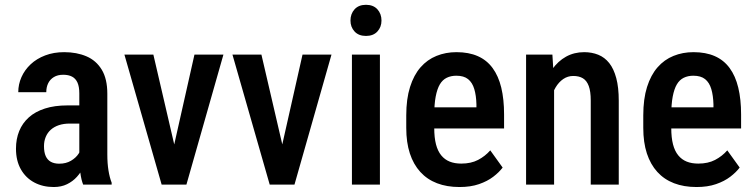

<svg xmlns="http://www.w3.org/2000/svg" viewBox="-20 -750 3064 780"><path d="M302.2 -107.4V-370.6Q302.2 -397.9 294.7 -414.6Q287.1 -431.2 272.7 -438.7Q258.3 -446.3 236.8 -446.3Q214.4 -446.3 199 -437Q183.6 -427.7 175.8 -411.9Q168 -396 168 -375.5H54.2Q54.2 -407.2 67.1 -436.5Q80.1 -465.8 104.5 -488.8Q128.9 -511.7 163.6 -524.9Q198.2 -538.1 240.7 -538.1Q291.5 -538.1 331.1 -521.2Q370.6 -504.4 393.3 -467Q416 -429.7 416 -369.1V-122.6Q416 -85.9 420.7 -57.4Q425.3 -28.8 433.6 -7.8V0H317.9Q310.1 -19 306.2 -48.8Q302.2 -78.6 302.2 -107.4ZM317.4 -321.8 317.9 -248H263.2Q238.8 -248 219.2 -241.5Q199.7 -234.9 186.3 -222.9Q172.9 -210.9 165.8 -193.8Q158.7 -176.8 158.7 -156.2Q158.7 -131.3 165.8 -115.7Q172.9 -100.1 186.8 -92.5Q200.7 -85 220.7 -85Q248 -85 268.3 -96.9Q288.6 -108.9 299.6 -126Q310.5 -143.1 308.1 -157.2L334 -109.9Q330.1 -91.3 319.6 -70.8Q309.1 -50.3 292.5 -31.7Q275.9 -13.2 252.4 -1.7Q229 9.8 198.2 9.8Q153.8 9.8 119.1 -8.8Q84.5 -27.3 64.7 -62.3Q44.9 -97.2 44.9 -146Q44.9 -185.5 58.1 -217.8Q71.3 -250 97.2 -273.2Q123 -296.4 162.4 -309.1Q201.7 -321.8 254.4 -321.8Z M672.4 -94.7 770 -528.3H887.7L737.3 0H664.6ZM603 -528.3 704.1 -93.3 709 0H636.7L485.4 -528.3Z M1111.3 -94.7 1209 -528.3H1326.7L1176.3 0H1103.5ZM1042 -528.3 1143.1 -93.3 1147.9 0H1075.7L924.3 -528.3Z M1523.4 -528.3V0H1409.7V-528.3ZM1403.8 -666.5Q1403.8 -693.8 1420.4 -712.2Q1437 -730.5 1466.8 -730.5Q1496.6 -730.5 1513.2 -712.2Q1529.8 -693.8 1529.8 -666.5Q1529.8 -640.1 1513.2 -622.1Q1496.6 -604 1466.8 -604Q1437 -604 1420.4 -622.1Q1403.8 -640.1 1403.8 -666.5Z M1846.7 9.8Q1795.4 9.8 1755.4 -5.6Q1715.3 -21 1687.5 -51.5Q1659.7 -82 1645 -126.7Q1630.4 -171.4 1630.4 -230.5V-281.2Q1630.4 -348.1 1645.8 -396.7Q1661.1 -445.3 1688.5 -476.6Q1715.8 -507.8 1753.2 -522.9Q1790.5 -538.1 1834.5 -538.1Q1884.3 -538.1 1920.9 -522Q1957.5 -505.9 1981.2 -473.6Q2004.9 -441.4 2016.4 -394Q2027.8 -346.7 2027.8 -285.2V-228H1685.1V-314H1915.5V-326.2Q1914.6 -362.3 1906.7 -388.4Q1898.9 -414.6 1881.6 -428.5Q1864.3 -442.4 1834 -442.4Q1812 -442.4 1794.9 -434.1Q1777.8 -425.8 1766.8 -407.2Q1755.9 -388.7 1750 -357.7Q1744.1 -326.7 1744.1 -281.2V-230.5Q1744.1 -190.9 1751.2 -163.6Q1758.3 -136.2 1772.5 -118.9Q1786.6 -101.6 1806.9 -93.5Q1827.1 -85.4 1854 -85.4Q1893.6 -85.4 1922.1 -100.3Q1950.7 -115.2 1971.7 -139.2L2022 -69.3Q2007.8 -50.3 1983.9 -32Q1960 -13.7 1926 -2Q1892.1 9.8 1846.7 9.8Z M2231 -415.5V0H2117.2V-528.3H2224.1ZM2210.4 -283.2H2174.3Q2173.8 -340.3 2186.5 -387.2Q2199.2 -434.1 2222.9 -467.8Q2246.6 -501.5 2279.5 -519.8Q2312.5 -538.1 2353 -538.1Q2384.3 -538.1 2410.4 -527.6Q2436.5 -517.1 2455.1 -493.7Q2473.6 -470.2 2483.6 -432.6Q2493.7 -395 2493.7 -340.8V0H2379.9V-341.8Q2379.9 -378.9 2371.8 -400.6Q2363.8 -422.4 2348.1 -431.9Q2332.5 -441.4 2308.6 -441.4Q2286.6 -441.4 2268.3 -429Q2250 -416.5 2237.1 -394.8Q2224.1 -373 2217.3 -344.5Q2210.4 -315.9 2210.4 -283.2Z M2809.6 9.8Q2758.3 9.8 2718.3 -5.6Q2678.2 -21 2650.4 -51.5Q2622.6 -82 2607.9 -126.7Q2593.3 -171.4 2593.3 -230.5V-281.2Q2593.3 -348.1 2608.6 -396.7Q2624 -445.3 2651.4 -476.6Q2678.7 -507.8 2716.1 -522.9Q2753.4 -538.1 2797.4 -538.1Q2847.2 -538.1 2883.8 -522Q2920.4 -505.9 2944.1 -473.6Q2967.8 -441.4 2979.2 -394Q2990.7 -346.7 2990.7 -285.2V-228H2647.9V-314H2878.4V-326.2Q2877.4 -362.3 2869.6 -388.4Q2861.8 -414.6 2844.5 -428.5Q2827.1 -442.4 2796.9 -442.4Q2774.9 -442.4 2757.8 -434.1Q2740.7 -425.8 2729.7 -407.2Q2718.8 -388.7 2712.9 -357.7Q2707 -326.7 2707 -281.2V-230.5Q2707 -190.9 2714.1 -163.6Q2721.2 -136.2 2735.4 -118.9Q2749.5 -101.6 2769.8 -93.5Q2790 -85.4 2816.9 -85.4Q2856.4 -85.4 2885 -100.3Q2913.6 -115.2 2934.6 -139.2L2984.9 -69.3Q2970.7 -50.3 2946.8 -32Q2922.9 -13.7 2888.9 -2Q2855 9.8 2809.6 9.8Z"/></svg>

Font: Roboto Condensed Medium
Style: Regular
Weight: 500
Designer: Christian Robertson
Foundry: Google
Version: Version 3.0